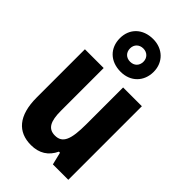

<svg xmlns="http://www.w3.org/2000/svg" viewBox="-256 -922 1013 1013"><g transform="rotate(45 250.0 -416.0)"><path d="M252 -598C327 -598 376 -650 376 -721C376 -792 324 -842 252 -842C174 -842 124 -792 124 -721C124 -648 174 -598 252 -598ZM250 -671C220 -671 200 -691 200 -721C200 -750 221 -770 250 -770C280 -770 300 -749 300 -721C300 -691 280 -671 250 -671ZM191 10C252 10 295 -17 320 -70H328L345 0H460V-549H320V-275C320 -161 302 -115 245 -115C194 -115 175 -152 175 -230V-549H35V-189C35 -53 94 10 191 10Z"/></g></svg>

Font: Noto Sans Mono ExtraCondensed ExtraBold
Style: Regular
Weight: 800
Width: 2
Designer: Monotype Design Team
Foundry: Monotype Imaging Inc.
Version: Version 2.014